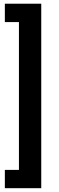

<svg xmlns="http://www.w3.org/2000/svg" viewBox="-20 -843 314 1025"><path d="M5.9 -823.2H200.2V161.6H5.9V64H81.1V-725.1H5.9Z"/></svg>

Font: Vazirmatn UI NL SemiBold
Style: Regular
Weight: 600
Designer: Saber Rastikerdar
Foundry: Saber Rastikerdar
Version: Version 33.003